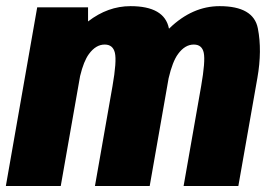

<svg xmlns="http://www.w3.org/2000/svg" viewBox="-42 -620 900 640"><path d="M-22.5 0 82 -595.5H251.5V-548.5Q317.5 -599.5 393 -599.5Q506 -599.5 521 -525.5Q521 -525 521.5 -524.5Q522 -525 522.5 -525.5Q599 -599.5 690 -599.5Q803 -599.5 817.5 -525.5Q832 -451.5 816 -360.5L752.5 0H570L628.5 -333Q643 -416 637.2 -443.8Q631.5 -471.5 604 -471.5Q574.5 -471.5 551.5 -440Q533 -415 520 -359L457 0H274.5L333 -333Q347.5 -416 341 -443.8Q334.5 -471.5 307 -471.5Q277.5 -471.5 254.5 -440Q237 -416.5 225 -366.5L160.5 0Z"/></svg>

Font: Anybody ExtraBold
Style: Italic
Weight: 800
Italic angle: -10°
Designer: Tyler Finck
Foundry: Etcetera Type Company
Version: Version 1.010; ttfautohint (v1.8.3) -l 8 -r 50 -G 200 -x 14 